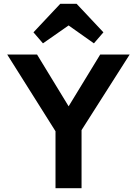

<svg xmlns="http://www.w3.org/2000/svg" viewBox="-20 -990 719 1010"><path d="M290 -271 18 -703H175L386 -357H296L507 -703H662L387 -271ZM272 0V-344H409V0ZM206 -762 156 -820 297 -970H383L524 -820L474 -762L293 -890L388 -889Z"/></svg>

Font: Outfit SemiBold
Style: Regular
Weight: 600
Designer: Rodrigo Fuenzalida
Foundry: fragTYPE
Version: Version 1.100;gftools[0.9.27]